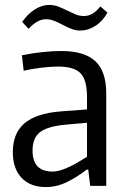

<svg xmlns="http://www.w3.org/2000/svg" viewBox="-20 -754 514 779"><path d="M166 5Q103 5 67.5 -32.5Q32 -70 32 -137Q32 -213 79 -253.5Q126 -294 226 -302L333 -310V-361Q333 -429 307 -456.5Q281 -484 215 -484Q188 -484 149.5 -479.5Q111 -475 76 -467L69 -530Q157 -547 229 -547Q323 -547 367 -505.5Q411 -464 411 -376V0H346L338 -66H332Q295 -37 253 -16Q211 5 166 5ZM193 -58Q210 -58 228.5 -64Q247 -70 265.5 -79Q284 -88 301 -98.5Q318 -109 333 -118V-256L244 -248Q172 -241 142 -217.5Q112 -194 112 -143Q112 -58 193 -58ZM70 -665Q92 -697 121 -715.5Q150 -734 179 -734Q200 -734 217.5 -727Q235 -720 252 -711.5Q269 -703 285.5 -696Q302 -689 321 -689Q357 -689 387 -728L416 -703Q397 -668 367 -649Q337 -630 307 -630Q287 -630 269.5 -637Q252 -644 235 -653Q218 -662 201 -669Q184 -676 166 -676Q148 -676 130 -665.5Q112 -655 96 -637Z"/></svg>

Font: Encode Sans Condensed
Style: Regular
Weight: 400
Designer: Pablo Impallari, Andres Torresi
Foundry: Pablo Impallari, Andres Torresi
Version: Version 1.000; ttfautohint (v1.00) -l 8 -r 50 -G 200 -x 14 -